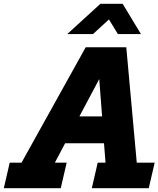

<svg xmlns="http://www.w3.org/2000/svg" viewBox="-70 -988 832 1008"><path d="M443 -134H484L476 -236H272L218 -134H280L249 0H-50L-19 -134H43L380 -740H593L648 -134H742L711 0H412ZM347 -377H466L451 -573ZM283 -809 457 -968H574L670 -809H549L502 -886L418 -809Z"/></svg>

Font: Arvo
Style: Bold Italic
Weight: 700
Italic angle: -13°
Designer: Anton Koovit (Cyrillic Expansion: Cyreal)
Foundry: Anton Koovit, Yassin Baggar
Version: Version 3.000